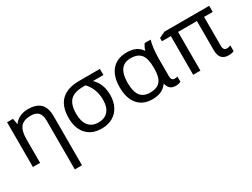

<svg xmlns="http://www.w3.org/2000/svg" viewBox="-53 -997 2273 1729"><g transform="rotate(-30 1084.0 -132.0)"><path d="M352.5 208.5V-299.3Q352.5 -355.5 327.6 -382.6Q302.7 -409.7 249 -409.7Q177.7 -409.7 144.5 -371.3Q111.3 -333 111.3 -243.2V1H36.6V-464.4H97.7L109.4 -401.4Q130.4 -435.1 169.7 -454.1Q209 -473.1 257.3 -473.1Q341.8 -473.1 384.5 -432.1Q427.2 -391.1 427.2 -302.2V208.5Z M964.4 -212.9Q964.4 -146 938 -94.7Q911.6 -43.5 863 -15.9Q814.5 11.7 748.5 11.7Q648.4 11.7 592 -49.8Q535.6 -111.3 535.6 -218.8Q535.6 -462.4 787.6 -462.4H1000.5V-398.9H892.1Q964.4 -330.6 964.4 -212.9ZM613.3 -218.8Q613.3 -137.2 648.4 -94Q683.6 -50.8 750 -50.8Q815.9 -50.8 851.3 -91.6Q886.7 -132.3 886.7 -208.5Q886.7 -321.8 814.9 -398.9H788.6Q695.8 -398.9 654.5 -355.7Q613.3 -312.5 613.3 -218.8Z M1287.1 -50.8Q1361.3 -50.8 1394 -91.1Q1426.8 -131.3 1426.8 -222.7V-229Q1426.8 -325.2 1393.6 -366.5Q1360.4 -407.7 1286.1 -407.7Q1153.8 -407.7 1153.8 -227.5Q1153.8 -138.7 1186 -94.7Q1218.3 -50.8 1287.1 -50.8ZM1275.9 11.7Q1179.2 11.7 1125.5 -51.5Q1071.8 -114.7 1071.8 -228.5Q1071.8 -344.2 1126.7 -407.5Q1181.6 -470.7 1283.7 -470.7Q1337.9 -470.7 1374.5 -452.9Q1411.1 -435.1 1435.1 -399.9H1436.5Q1447.3 -437.5 1466.3 -462.4H1528.3Q1518.6 -432.1 1512.2 -380.6Q1505.9 -329.1 1505.9 -280.3V-95.2Q1505.9 -49.3 1541 -49.3Q1553.2 -49.3 1570.8 -54.2V0Q1548.8 11.7 1519 11.7Q1481.9 11.7 1461.4 -5.9Q1440.9 -23.4 1433.1 -58.6H1430.7Q1404.8 -22.9 1366.9 -5.6Q1329.1 11.7 1275.9 11.7Z M2085 -49.8Q2100.1 -49.8 2123.5 -58.6V0.5Q2104 11.7 2067.4 11.7Q1972.7 11.7 1972.7 -96.7V-398.9H1776.9V3.4H1701.7V-398.9H1608.9V-432.6L1670.9 -462.4H2137.2V-398.9H2047.4V-102.5Q2047.4 -71.8 2057.4 -60.8Q2067.4 -49.8 2085 -49.8Z"/></g></svg>

Font: XL-Viking
Style: Regular
Weight: 400
Foundry: Ascender Corporation
Version: Version 1.10 March 23, 2015